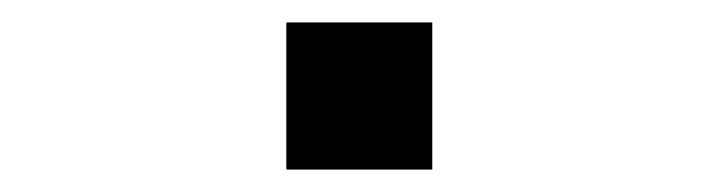

<svg xmlns="http://www.w3.org/2000/svg" viewBox="-20 -390 640 171"><path d="M365 -370V-239H235V-370Z"/></svg>

Font: iA Writer Duo V
Style: Regular
Weight: 400
Designer: Mike Abbink, Paul van der Laan, Pieter van Rosmalen, Oliver Reichenstein
Foundry: Information Architects Inc.
Version: Version 2.000